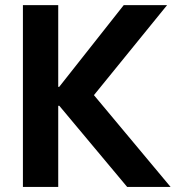

<svg xmlns="http://www.w3.org/2000/svg" viewBox="-20 -740 701 760"><path d="M70.7 0V-719.7H210.5V-396.2H246.3L196.6 -373.7L469.8 -719.7H641.4L321.2 -325.7V-400.1L655.3 0H483.4L196.6 -343L246.3 -321.3H210.5V0Z"/></svg>

Font: Reddit Sans
Style: Regular
Weight: 400
Designer: Stephen Hutchings
Foundry: Reddit
Version: Version 1.014